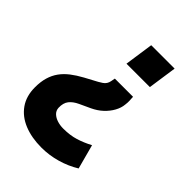

<svg xmlns="http://www.w3.org/2000/svg" viewBox="-207 -610 911 911"><g transform="rotate(45 248.5 -154.0)"><path d="M375 -276Q376 -261 376.5 -250Q377 -239 375 -224Q373 -200 359.5 -175.5Q346 -151 324 -130.5Q302 -110 272 -96L218 -71Q190 -58 175.5 -39.5Q161 -21 162 11Q163 29 175.5 41Q188 53 207 59Q226 65 247 65Q293 65 328.5 54Q364 43 400 24L433 147Q391 173 340.5 187.5Q290 202 238 202Q172 202 121.5 181.5Q71 161 42.5 120.5Q14 80 14 21Q14 -16 22.5 -45Q31 -74 47.5 -97Q64 -120 88.5 -139Q113 -158 146 -176L187 -198Q209 -209 227 -221Q245 -233 249 -255L253 -276ZM420 -510 399 -365H242L263 -510Z"/></g></svg>

Font: Finlandica
Style: Italic
Weight: 400
Italic angle: -8°
Designer: Niklas Ekholm, Juho Hiilivirta, Jaakko Suomalainen
Foundry: Helsinki Type Studio
Version: Version 1.064